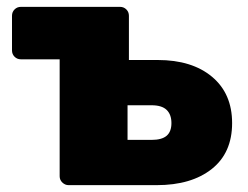

<svg xmlns="http://www.w3.org/2000/svg" viewBox="-20 -540 722 560"><path d="M180 0Q170 0 162 -7.5Q154 -15 154 -26V-367H41Q30 -367 22.5 -374.5Q15 -382 15 -393V-494Q15 -505 22.5 -512.5Q30 -520 41 -520H330Q341 -520 348.5 -512.5Q356 -505 356 -494V-365H440Q540 -365 598.5 -316Q657 -267 657 -181Q657 -94 597.5 -47Q538 0 437 0ZM352 -132H422Q452 -132 466 -144Q480 -156 480 -181Q480 -206 466 -219.5Q452 -233 422 -233H352Z"/></svg>

Font: Rubik ExtraBold
Style: Regular
Weight: 800
Designer: Hubert and Fischer
Foundry: Hubert and Fischer
Version: Version 2.300;gftools[0.9.30]